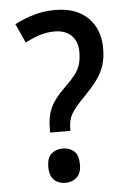

<svg xmlns="http://www.w3.org/2000/svg" viewBox="-52 -741 537 792"><g transform="rotate(-5 216.5 -345.0)"><path d="M207 -702Q293 -702 341.5 -654.5Q390 -607 390 -528Q390 -485 379.5 -454.5Q369 -424 348 -396Q327 -368 294 -334Q254 -294 240 -269Q226 -244 226 -211V-200H142V-219Q142 -267 158.5 -303Q175 -339 218 -380Q246 -407 262 -427.5Q278 -448 284.5 -470Q291 -492 291 -522Q291 -564 266 -589Q241 -614 196 -614Q163 -614 133 -604Q103 -594 74 -579L38 -658Q77 -678 118 -690Q159 -702 207 -702ZM188 12Q159 12 140.5 -5Q122 -22 122 -59Q122 -97 140.5 -113.5Q159 -130 188 -130Q216 -130 234.5 -113.5Q253 -97 253 -59Q253 -22 234 -5Q215 12 188 12Z"/></g></svg>

Font: Noto Sans Kannada SemiCondensed Medium
Style: Regular
Weight: 500
Width: 4
Designer: Jelle Bosma - Monotype Design Team
Foundry: Monotype Imaging Inc.
Version: Version 2.005; ttfautohint (v1.8.4.7-5d5b)